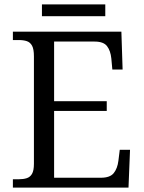

<svg xmlns="http://www.w3.org/2000/svg" viewBox="-20 -859 658 879"><path d="M39 0V-38.3H65.3Q86.7 -38.3 102.2 -43.2Q117.7 -48 126.5 -63Q135.3 -78 135.3 -109.3V-601Q135.3 -634 126.8 -649.7Q118.3 -665.3 103 -670.5Q87.7 -675.7 65.3 -675.7H39V-714H535.7L541.3 -540.7H494.3L489.7 -591.3Q486 -627 470 -647.8Q454 -668.7 413.3 -668.7H227.7V-395.7H468.7V-351H227.7V-45.3H442Q483.7 -45.3 500.7 -66.5Q517.7 -87.7 522 -122.7L528.3 -173.3H575.3L568.3 0ZM172 -784.7V-839H462V-784.7Z"/></svg>

Font: Noto Serif Hentaigana ExtraLight
Style: Regular
Weight: 200
Designer: Kazuhiro Yamada
Foundry: nipponia
Version: Version 1.000